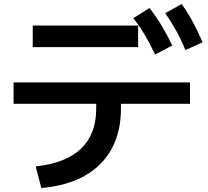

<svg xmlns="http://www.w3.org/2000/svg" viewBox="-20 -875 1040 962"><path d="M159 -41Q311 -58 386.5 -130.5Q462 -203 462 -330V-355H48V-462H932V-355H586V-330Q586 -215 539.5 -129.5Q493 -44 404 6Q315 56 187 67ZM144 -639V-747H672V-639ZM757 -602Q731 -657 705.5 -700Q680 -743 648 -784L729 -835Q763 -791 790.5 -745.5Q818 -700 843 -647ZM909 -624Q886 -680 861.5 -723.5Q837 -767 808 -809L890 -855Q922 -810 947 -763.5Q972 -717 995 -663Z"/></svg>

Font: M PLUS 1 SemiBold
Style: Regular
Weight: 600
Designer: Coji Morishita
Foundry: UNDERFOREST DESIGN
Version: Version 1.001